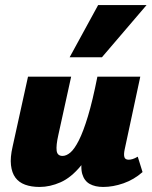

<svg xmlns="http://www.w3.org/2000/svg" viewBox="-20 -731 604 761"><path d="M137 10Q104 10 79.5 1Q55 -8 41 -27Q27 -46 23.5 -76.5Q20 -107 30 -150L91 -427H262L211 -195Q202 -155 204.5 -134Q207 -113 228 -113Q243 -113 259 -126.5Q275 -140 292.5 -174.5Q310 -209 328.5 -270Q347 -331 366 -427H434Q408 -293 374 -207.5Q340 -122 301 -74.5Q262 -27 220 -8.5Q178 10 137 10ZM389 10Q357 10 335.5 -2Q314 -14 306 -41.5Q298 -69 308 -117L371 -427H536L474 -138Q470 -119 473 -108.5Q476 -98 490 -98Q497 -98 505.5 -100.5Q514 -103 526 -110L545 -49Q511 -19 469.5 -4.5Q428 10 389 10ZM256 -504 369 -711H561L384 -504Z"/></svg>

Font: Ysabeau Infant Black
Style: Italic
Weight: 900
Italic angle: -12°
Designer: Christian Thalmann (Catharsis Fonts)
Version: Version 2.001;gftools[0.9.30]; featfreeze: ss01,ss02,lnum